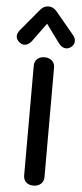

<svg xmlns="http://www.w3.org/2000/svg" viewBox="-80 -1029 456 1073"><g transform="rotate(5 148.0 -492.5)"><path d="M94 -43V-657Q94 -682 109.5 -696Q125 -710 151 -710Q176 -710 192 -695.5Q208 -681 208 -657V-43Q208 -19 192 -4.5Q176 10 151 10Q125 10 109.5 -4Q94 -18 94 -43ZM-15 -814Q-15 -831 -2 -847L103 -973Q122 -995 148 -995Q174 -995 193 -973L298 -847Q311 -831 311 -814Q311 -795 293 -780Q279 -770 265 -770Q243 -770 224 -794L148 -898L72 -794Q54 -770 31 -770Q17 -770 4 -780Q-15 -795 -15 -814Z"/></g></svg>

Font: Kodchasan SemiBold
Style: Regular
Weight: 600
Version: Version 1.000; ttfautohint (v1.6)